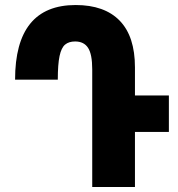

<svg xmlns="http://www.w3.org/2000/svg" viewBox="-20 -744 707 764"><path d="M652 -219H517V0H347V-468Q347 -528 330.5 -553.5Q314 -579 279 -579Q254 -579 239 -566.5Q224 -554 217 -521Q210 -488 210 -427H40Q40 -724 281 -724Q396 -724 456.5 -661.5Q517 -599 517 -476V-364H652Z"/></svg>

Font: Noto Sans Armenian Black Cond
Style: Regular
Weight: 900
Width: 3
Designer: Monotype Design team
Foundry: Monotype Imaging Inc.
Version: Version 1.000